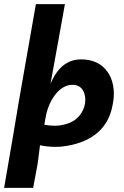

<svg xmlns="http://www.w3.org/2000/svg" viewBox="-39 -708 605 936"><path d="M122.5 208H-19Q31.5 -82.5 53 -215Q74 -337.5 136 -688H277.5L247 -518.5Q238 -465 207 -298.5Q256.5 -418.5 356 -418.5Q444 -418.5 487 -355Q516 -312 516 -249Q516 -226.5 511 -201.5Q495 -105.5 427 -53.5Q364 -4.5 258.5 7Q246.5 8 233.5 8Q191 8 156 0L146.5 75Q143.5 99 137.5 128Q133 149 122.5 208ZM227 -95Q255 -95 280 -102.5Q331 -115.5 357 -156Q377 -186.5 377 -224Q375.5 -249 366.5 -265.5Q350.5 -294.5 314.5 -294.5Q289.5 -294.5 268 -281.2Q246.5 -268 229.8 -246Q213 -224 201.2 -196.5Q189.5 -169 184 -138.5L177 -100Q203 -95 227 -95Z"/></svg>

Font: Lucymar Sans
Style: Bold Italic
Weight: 700
Italic angle: -10°
Foundry: The League of Moveable Type (original font) / Main changes by Cristiano Sobral with portions from Mirco Monsees
Version: Version 2.00;August 30, 2020;FontCreator 13.0.0.2681 64-bit